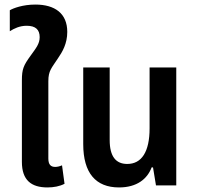

<svg xmlns="http://www.w3.org/2000/svg" viewBox="-20 -813 864 842"><path d="M188 9C216 9 242 4 263 -7L252 -88C243 -84 232 -81 222 -81C202 -81 192 -92 192 -118V-457C192 -503 206 -514 234 -557C254 -586 275 -622 275 -673C275 -754 221 -793 135 -793C80 -793 38 -777 23 -768V-676C42 -688 66 -700 97 -700C137 -700 154 -682 154 -650C154 -621 138 -602 115 -570C83 -526 76 -510 76 -460V-103C76 -23 117 9 188 9Z M502 9C580 9 626 -28 645 -79H651L664 0H753V-517H636V-250C636 -147 601 -94 538 -94C488 -94 461 -127 461 -199V-517H345V-181C345 -54 400 9 502 9Z"/></svg>

Font: Noto Sans Thai UI Cond SemBd
Style: Regular
Weight: 600
Width: 3
Designer: Monotype Design Team
Foundry: Monotype Imaging Inc.
Version: Version 2.000